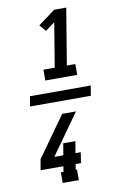

<svg xmlns="http://www.w3.org/2000/svg" viewBox="-108 -909 716 1138"><g transform="rotate(-10 250.0 -340.0)"><path d="M178 -446V-511H246L290 -777L233 -735L200 -774L302 -850H375L319 -511H370V-446ZM271 170H174V106H190L195 73H58L69 9L242 -234H325L152 9H206L218 -61H291L279 9H311L301 73H269L263 106H271ZM428 -310H62L72 -370H438Z"/></g></svg>

Font: Iosevka Slab Medium Oblique
Style: Regular
Weight: 500
Italic angle: -9°
Monospace: yes
Designer: Belleve Invis
Foundry: Belleve Invis
Version: Version 11.1.1; ttfautohint (v1.8.3)